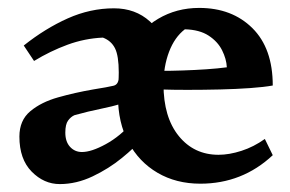

<svg xmlns="http://www.w3.org/2000/svg" viewBox="-20 -457 733 485"><path d="M669 -241Q647 -237 612 -234.5Q577 -232 535.5 -231Q494 -230 453 -230Q415 -230 388 -231Q361 -232 356 -233V-279Q365 -278 388 -278Q411 -278 441.5 -279Q472 -280 501.5 -282Q531 -284 553 -287Q552 -308 541 -330Q530 -352 507 -367Q484 -382 447 -383Q421 -363 407 -326Q393 -289 393 -244Q393 -161 431.5 -113.5Q470 -66 532 -66Q559 -66 590 -76Q621 -86 649 -106L669 -65Q592 7 486 7Q425 7 378 -20.5Q331 -48 304.5 -97.5Q278 -147 278 -214Q278 -282 305.5 -332Q333 -382 379.5 -409.5Q426 -437 483 -437Q566 -437 617.5 -386Q669 -335 669 -241ZM313 -147 339 -106Q321 -85 288 -58Q255 -31 214 -11.5Q173 8 131 8Q91 8 60 -23.5Q29 -55 29 -112Q29 -153 56.5 -176Q84 -199 126.5 -211Q169 -223 215 -231Q253 -237 267 -240.5Q281 -244 280 -266L286 -195Q264 -188 234 -182Q204 -176 168 -166Q159 -162 152 -152.5Q145 -143 145 -122Q145 -99 157 -86Q169 -73 187 -73Q211 -73 247.5 -93Q284 -113 313 -147ZM395 -306Q395 -284 394 -251.5Q393 -219 392 -187.5Q391 -156 391 -139L278 -217Q278 -234 279 -247.5Q280 -261 280 -274Q280 -316 270.5 -335Q261 -354 240 -362Q194 -360 150.5 -344Q107 -328 66 -303L40 -342Q94 -385 151 -410.5Q208 -436 268 -436Q322 -436 358.5 -403Q395 -370 395 -306Z"/></svg>

Font: Ruwudu SemiBold
Style: Regular
Weight: 600
Designer: Becca Hirsbrunner Spalinger
Foundry: SIL International
Version: Version 3.000